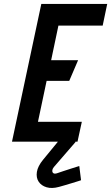

<svg xmlns="http://www.w3.org/2000/svg" viewBox="-20 -720 565 976"><path d="M365 -8H275L273 2L199 92Q172 125 167.5 154Q163 183 176.5 203.5Q190 224 217 232Q244 240 280 230Q288 228 306.5 222.5Q325 217 345 211Q365 205 379 200.5Q393 196 392 196L383 124Q383 124 370 128Q357 132 338.5 138Q320 144 301.5 150Q283 156 272 160Q258 165 251.5 160.5Q245 156 246 146.5Q247 137 254 129L363 3ZM41 0H374L396 -101H173L217 -309H332L377 -414H240L277 -590H502L525 -700H190Z"/></svg>

Font: Advent Pro
Style: Bold Italic
Weight: 700
Italic angle: -12°
Designer: VivaRado, Andreas Kalpakidis
Foundry: VivaRado, Andreas Kalpakidis
Version: Version 3.000